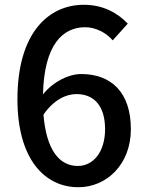

<svg xmlns="http://www.w3.org/2000/svg" viewBox="-20 -770 610 804"><path d="M308 14C427 14 528 -82 528 -229C528 -385 444 -460 320 -460C267 -460 203 -428 160 -375C165 -584 243 -656 337 -656C380 -656 425 -633 452 -601L515 -671C473 -715 413 -750 331 -750C186 -750 53 -636 53 -354C53 -104 167 14 308 14ZM162 -290C206 -353 257 -376 300 -376C377 -376 420 -323 420 -229C420 -133 370 -75 306 -75C227 -75 174 -144 162 -290Z"/></svg>

Font: ChiuKong Gothic CL Medium
Style: Regular
Weight: 500
Designer: Ryoko NISHIZUKA 西塚涼子 (kana, bopomofo & ideographs); Paul D. Hunt (Latin, Greek & Cyrillic); Sandoll Communications 산돌커뮤니
Foundry: Adobe
Version: Version 1.300